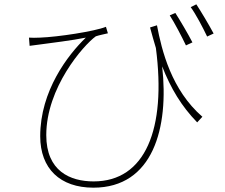

<svg xmlns="http://www.w3.org/2000/svg" viewBox="-20 -816 1040 888"><path d="M706 -699 674 -689C683 -655 692 -624 701 -594C750 -219 652 23 413 23C304 23 194 -25 194 -191C194 -410 365 -606 423 -648C437 -653 467 -659 479 -662L470 -692C418 -671 248 -645 165 -642C147 -641 126 -641 114 -642L117 -604C135 -606 153 -609 170 -611C213 -617 314 -629 377 -642C294 -562 166 -396 166 -186C166 -36 258 52 412 52C688 52 762 -225 730 -509C770 -407 819 -325 892 -250L916 -276C773 -400 728 -582 706 -699ZM791 -756 765 -745C787 -711 820 -648 840 -606L870 -620C849 -661 812 -723 791 -756ZM888 -796 862 -783C886 -750 917 -691 938 -647L968 -661C945 -704 909 -764 888 -796Z"/></svg>

Font: Source Han Sans JP ExtraLight
Style: Regular
Weight: 250
Designer: Ryoko NISHIZUKA 西塚涼子 (kana, bopomofo & ideographs); Paul D. Hunt (Latin, Greek & Cyrillic); Sandoll Communications 산돌커뮤니
Foundry: Adobe
Version: Version 2.001;hotconv 1.0.107;makeotfexe 2.5.65593